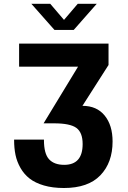

<svg xmlns="http://www.w3.org/2000/svg" viewBox="-20 -757 664 996"><path d="M142.6 -737.3H240.7L312 -653.8L383.3 -737.3H481.9L362.3 -601.6H262.7ZM311.5 218.3Q252.9 218.3 207.8 205.1Q162.6 191.9 133.8 169.4Q105 147 86.4 114.5Q67.9 82 60.5 46.9Q53.2 11.7 53.2 -30.3V-32.7H208V-30.3Q208 40.5 234.6 69.3Q261.2 98.1 313 98.1Q408.7 98.1 408.7 -9.8Q408.7 -69.8 376.2 -93.5Q343.8 -117.2 260.7 -117.2H206.1L384.8 -411.1H79.1V-530.8H543V-419.9L407.7 -208Q481.9 -208 522.9 -157.7Q564 -107.4 564 -22.9Q564 86.4 500.7 152.3Q437.5 218.3 311.5 218.3Z"/></svg>

Font: Epilogue
Style: Bold
Weight: 700
Designer: Tyler Finck
Foundry: Etcetera Type Co
Version: Version 2.112